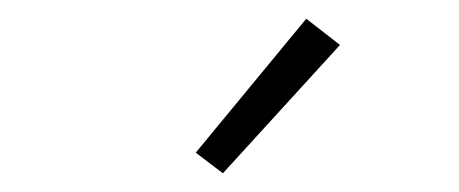

<svg xmlns="http://www.w3.org/2000/svg" viewBox="-20 -774 490 205"><path d="M218 -589 189 -611 307 -754 343 -726Z"/></svg>

Font: Zed Sans Extralight Extended
Style: Regular
Weight: 200
Width: 7
Designer: Belleve Invis
Foundry: Belleve Invis
Version: Version 1.0.0; ttfautohint (v1.8.4)